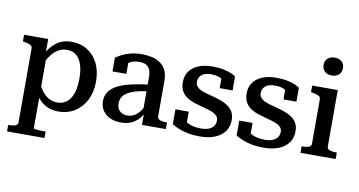

<svg xmlns="http://www.w3.org/2000/svg" viewBox="-88 -978 2680 1434"><g transform="rotate(10 1252.0 -261.0)"><path d="M314 223H30V174H31Q52 174 68 171.5Q84 169 93.5 161.5Q103 154 103 140V-417Q103 -431 96 -438Q89 -445 75 -449.5Q61 -454 39 -458L30 -460V-510H213V-383L223 -376V165Q223 168 235 170Q247 172 263 173Q279 174 292 174H314ZM381 10Q340 10 308.5 -1.5Q277 -13 250.5 -36.5Q224 -60 200 -97L204 -187Q224 -144 247 -114.5Q270 -85 298.5 -70Q327 -55 362 -55Q395 -55 420 -69.5Q445 -84 461.5 -111Q478 -138 486 -175.5Q494 -213 494 -259Q494 -305 486 -341Q478 -377 462 -402.5Q446 -428 422 -441.5Q398 -455 367 -455Q331 -455 302 -438.5Q273 -422 249 -390.5Q225 -359 203 -314L200 -396Q227 -439 254 -466Q281 -493 314 -506.5Q347 -520 389 -520Q458 -520 510 -487.5Q562 -455 591 -396.5Q620 -338 620 -259Q620 -180 590 -119.5Q560 -59 506 -24.5Q452 10 381 10Z M1030 -308 1029 -256Q985 -252 950 -244Q915 -236 889 -225Q863 -214 846.5 -200Q830 -186 822 -168Q814 -150 814 -128Q814 -103 824 -86Q834 -69 852 -59.5Q870 -50 893 -50Q925 -50 949.5 -65.5Q974 -81 993 -108.5Q1012 -136 1026 -174L1029 -110Q1014 -73 989.5 -46Q965 -19 932 -4.5Q899 10 856 10Q810 10 774 -6Q738 -22 717 -52.5Q696 -83 696 -125Q696 -166 717 -196.5Q738 -227 780.5 -248.5Q823 -270 885 -284Q947 -298 1030 -308ZM1014 0V-103L1004 -104V-358Q1004 -396 993.5 -418.5Q983 -441 963 -450.5Q943 -460 913 -460Q868 -460 839 -441.5Q810 -423 792 -397Q789 -409 790.5 -419Q792 -429 798 -437Q804 -445 813 -451Q822 -457 833 -460V-355H728V-459Q743 -470 770 -484.5Q797 -499 836 -509.5Q875 -520 924 -520Q964 -520 1000 -511.5Q1036 -503 1063.5 -483.5Q1091 -464 1106.5 -432.5Q1122 -401 1122 -355V-84Q1122 -71 1131 -63.5Q1140 -56 1156 -53Q1172 -50 1193 -50L1195 -49V0Z M1560 -128Q1560 -148 1549.5 -161Q1539 -174 1521 -183Q1503 -192 1480 -198.5Q1457 -205 1431 -212Q1401 -220 1370.5 -230Q1340 -240 1314.5 -257Q1289 -274 1274 -301Q1259 -328 1259 -368Q1259 -415 1283 -449.5Q1307 -484 1351.5 -502.5Q1396 -521 1458 -521Q1506 -521 1542 -513.5Q1578 -506 1602 -495.5Q1626 -485 1636 -476V-371H1538V-463Q1550 -464 1557.5 -460Q1565 -456 1568.5 -449Q1572 -442 1572 -433.5Q1572 -425 1569 -416Q1558 -431 1541.5 -441.5Q1525 -452 1504.5 -457Q1484 -462 1458 -462Q1410 -462 1386 -441.5Q1362 -421 1362 -389Q1362 -368 1373.5 -354Q1385 -340 1403.5 -331Q1422 -322 1446 -315.5Q1470 -309 1497 -302Q1527 -294 1557.5 -283.5Q1588 -273 1613 -256.5Q1638 -240 1653 -214.5Q1668 -189 1668 -150Q1668 -102 1642.5 -66Q1617 -30 1569 -10Q1521 10 1453 10Q1402 10 1362 2Q1322 -6 1292 -18.5Q1262 -31 1240 -45V-158H1341V-36Q1325 -44 1317 -53Q1309 -62 1306 -71Q1303 -80 1304.5 -88.5Q1306 -97 1311 -103Q1327 -85 1348 -73Q1369 -61 1395 -55.5Q1421 -50 1452 -50Q1486 -50 1509.5 -59Q1533 -68 1546.5 -85.5Q1560 -103 1560 -128Z M2044 -128Q2044 -148 2033.5 -161Q2023 -174 2005 -183Q1987 -192 1964 -198.5Q1941 -205 1915 -212Q1885 -220 1854.5 -230Q1824 -240 1798.5 -257Q1773 -274 1758 -301Q1743 -328 1743 -368Q1743 -415 1767 -449.5Q1791 -484 1835.5 -502.5Q1880 -521 1942 -521Q1990 -521 2026 -513.5Q2062 -506 2086 -495.5Q2110 -485 2120 -476V-371H2022V-463Q2034 -464 2041.5 -460Q2049 -456 2052.5 -449Q2056 -442 2056 -433.5Q2056 -425 2053 -416Q2042 -431 2025.5 -441.5Q2009 -452 1988.5 -457Q1968 -462 1942 -462Q1894 -462 1870 -441.5Q1846 -421 1846 -389Q1846 -368 1857.5 -354Q1869 -340 1887.5 -331Q1906 -322 1930 -315.5Q1954 -309 1981 -302Q2011 -294 2041.5 -283.5Q2072 -273 2097 -256.5Q2122 -240 2137 -214.5Q2152 -189 2152 -150Q2152 -102 2126.5 -66Q2101 -30 2053 -10Q2005 10 1937 10Q1886 10 1846 2Q1806 -6 1776 -18.5Q1746 -31 1724 -45V-158H1825V-36Q1809 -44 1801 -53Q1793 -62 1790 -71Q1787 -80 1788.5 -88.5Q1790 -97 1795 -103Q1811 -85 1832 -73Q1853 -61 1879 -55.5Q1905 -50 1936 -50Q1970 -50 1993.5 -59Q2017 -68 2030.5 -85.5Q2044 -103 2044 -128Z M2346 -609Q2313 -609 2292.5 -627.5Q2272 -646 2272 -677Q2272 -709 2292.5 -727Q2313 -745 2346 -745Q2378 -745 2398.5 -727Q2419 -709 2419 -677Q2419 -646 2398.5 -627.5Q2378 -609 2346 -609ZM2409 -510V-83Q2409 -62 2430 -55.5Q2451 -49 2482 -49H2483V0H2216V-49H2217Q2248 -49 2268.5 -55.5Q2289 -62 2289 -83V-417Q2289 -437 2273.5 -444.5Q2258 -452 2225 -458L2215 -460V-510Z"/></g></svg>

Font: Roboto Serif 36pt Medium
Style: Regular
Weight: 500
Designer: Greg Gazdowicz
Foundry: Commercial Type
Version: Version 1.008